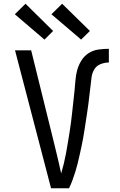

<svg xmlns="http://www.w3.org/2000/svg" viewBox="-20 -1003 640 1023"><path d="M252 0 60 -735H146L267 -245Q277 -204 287 -162.5Q297 -121 306 -79Q314 -106 320.5 -133Q327 -160 332 -187.5Q337 -215 341.5 -242.5Q346 -270 350.5 -297.5Q355 -325 358.5 -353Q362 -381 365 -408.5Q368 -436 371 -463.5Q374 -491 377 -519Q380 -547 382 -575Q384 -603 391.5 -630Q399 -657 414 -681Q429 -705 452.5 -720Q476 -735 504 -739Q532 -743 560 -743V-670Q537 -670 515 -661Q493 -652 481.5 -632Q470 -612 467.5 -588.5Q465 -565 462 -542Q459 -519 456.5 -496Q454 -473 451 -450Q448 -427 444.5 -404Q441 -381 437.5 -358Q434 -335 430.5 -312.5Q427 -290 423 -267Q419 -244 414 -221.5Q409 -199 404 -176Q399 -153 393.5 -131Q388 -109 381 -86.5Q374 -64 366 -42.5Q358 -21 348 0ZM412 -792 389 -812 254 -927 311 -983 459 -838ZM217 -792 59 -927 116 -983 263 -838Z"/></svg>

Font: Nova Nerd Font
Style: Regular
Weight: 400
Designer: Belleve Invis
Foundry: Belleve Invis
Version: Version 24.1.4; ttfautohint (v1.8.4);Nerd Fonts 3.1.1